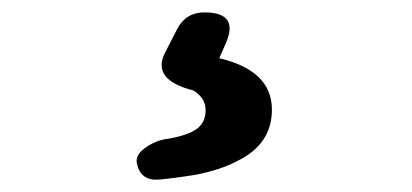

<svg xmlns="http://www.w3.org/2000/svg" viewBox="-20 -24 666 310"><path d="M201 240Q198 225 217 213Q233 202 252 200Q285 194 298.5 183.5Q312 173 312 154Q312 134 292 122Q225 105 246 62L266 23Q280 -4 310 -4Q366 -4 345 45L334 70Q419 90 419 153Q419 209 363 236Q337 250 297 258Q260 264 236 266Q207 268 201 240Z"/></svg>

Font: GenSenRounded2 TW B
Style: Regular
Weight: 700
Version: Version 2.000;PS 2;hotconv 16.6.51;makeotf.lib2.5.65220 DEVE